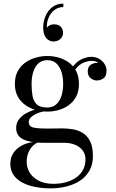

<svg xmlns="http://www.w3.org/2000/svg" viewBox="-20 -778 638 1058"><path d="M260 260Q214.5 260 174.2 252.2Q134 244.5 103 228Q72 211.5 54.5 186Q37 160.5 37 125Q37 91 52 67.8Q67 44.5 89.8 30.2Q112.5 16 135.8 10Q159 4 176 4H193Q159.5 20 143.2 48.5Q127 77 127 114.5Q127 146 143.8 173.5Q160.5 201 193.8 218Q227 235 275 235Q312 235 344 226Q376 217 400 200Q424 183 437.5 158Q451 133 451 100.5Q451 71.5 435.8 51.2Q420.5 31 394.2 20Q368 9 335.5 9Q325 9 300.8 9Q276.5 9 252.5 9Q228.5 9 217.5 9Q150 9 109.5 -9.5Q69 -28 69 -73Q69 -100 84.5 -120.5Q100 -141 126.5 -155.2Q153 -169.5 186 -176.8Q219 -184 254.5 -184L253.5 -167.5Q237.5 -167.5 217.8 -163.5Q198 -159.5 180 -151.2Q162 -143 150.2 -131.5Q138.5 -120 138.5 -106Q138.5 -80 165.8 -74.8Q193 -69.5 234 -69.5Q251.5 -69.5 266.5 -69.8Q281.5 -70 296 -70.2Q310.5 -70.5 324.5 -70.5Q352.5 -70.5 382 -65.5Q411.5 -60.5 436.5 -45Q461.5 -29.5 476.8 0.8Q492 31 492 82Q492 129.5 472.2 163.5Q452.5 197.5 419.2 218.8Q386 240 344.5 250Q303 260 260 260ZM241 -163Q210.5 -163 179 -171.5Q147.5 -180 121 -198.2Q94.5 -216.5 78.2 -245.5Q62 -274.5 62 -316Q62 -357.5 78.2 -386.8Q94.5 -416 121 -434.2Q147.5 -452.5 179 -461Q210.5 -469.5 241 -469.5Q271.5 -469.5 302.2 -461Q333 -452.5 358.5 -434.2Q384 -416 399.5 -386.8Q415 -357.5 415 -316Q415 -274.5 399.5 -245.5Q384 -216.5 358.5 -198.2Q333 -180 302.2 -171.5Q271.5 -163 241 -163ZM241 -185.5Q270.5 -185.5 289.8 -202.8Q309 -220 318.5 -249.5Q328 -279 328 -316Q328 -353 318.5 -382.5Q309 -412 289.8 -429.2Q270.5 -446.5 241 -446.5Q211.5 -446.5 192.2 -429.2Q173 -412 163.5 -382.5Q154 -353 154 -316Q154 -279 159.2 -249.5Q164.5 -220 183 -202.8Q201.5 -185.5 241 -185.5ZM514 -334.5Q495 -334.5 479.2 -347.5Q463.5 -360.5 463.5 -385Q463.5 -410 479.8 -420.8Q496 -431.5 514 -431.5Q532.5 -431.5 549.2 -420.8Q566 -410 566 -389.5H543.5Q543.5 -409 528.2 -425.8Q513 -442.5 484.5 -442.5Q466.5 -442.5 444 -434.2Q421.5 -426 402 -403.8Q382.5 -381.5 372.5 -340L356 -351.5Q366 -395.5 388.5 -420Q411 -444.5 436.8 -454.8Q462.5 -465 482.5 -465Q507 -465 526 -454Q545 -443 556 -425.8Q567 -408.5 567 -389.5Q567 -357.5 549.8 -346Q532.5 -334.5 514 -334.5ZM274 -549.5Q250.5 -549.5 234.2 -569Q218 -588.5 218 -626.5Q218 -659 230.8 -689.2Q243.5 -719.5 268.2 -738.8Q293 -758 329 -758V-739Q300.5 -739 278.5 -721.8Q256.5 -704.5 245.8 -675.5Q235 -646.5 239 -611.5H233Q232 -617.5 237.5 -625Q243 -632.5 253.2 -638.2Q263.5 -644 277 -644Q303 -644 315.2 -630.2Q327.5 -616.5 327.5 -597Q327.5 -584 320.5 -573Q313.5 -562 301.5 -555.8Q289.5 -549.5 274 -549.5Z"/></svg>

Font: BodoniModa 10 Custom
Style: Regular
Weight: 400
Designer: Owen Earl
Foundry: indestructible type
Version: Version 2.005